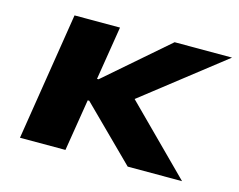

<svg xmlns="http://www.w3.org/2000/svg" viewBox="-77 -616 907 730"><g transform="rotate(15 376.5 -251.5)"><path d="M53 0 133 -503H312L278 -292H284L527 -503H753L409 -234L413 -278L691 0H477L271 -204H265L232 0Z"/></g></svg>

Font: Nunito Sans 7pt Expanded ExtraBold
Style: Italic
Weight: 800
Width: 7
Italic angle: -9°
Designer: Vernon Adams
Foundry: Vernon Adams
Version: Version 3.101;gftools[0.9.27]